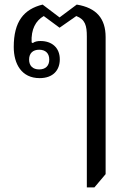

<svg xmlns="http://www.w3.org/2000/svg" viewBox="-20 -578 561 838"><path d="M359 240H392L441 182V-416C441 -497 401 -544 315 -558L240 -502L166 -558C84 -538 40 -484 40 -373C40 -299 74 -237 153 -237C212 -237 241 -272 241 -319C241 -371 205 -399 157 -399C144 -399 132 -397 123 -390L118 -393C115 -450 136 -488 171 -508L240 -457L313 -508C352 -493 359 -466 359 -419ZM151 -275C124 -275 107 -290 107 -318C107 -346 124 -361 151 -361C178 -361 195 -346 195 -318C195 -290 178 -275 151 -275Z"/></svg>

Font: Noto Serif Thai
Style: Regular
Weight: 400
Designer: Monotype Design Team
Foundry: Monotype Imaging Inc.
Version: Version 1.901